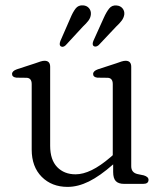

<svg xmlns="http://www.w3.org/2000/svg" viewBox="-20 -702 628 733"><path d="M101 -131V-381Q101 -403.5 82.5 -405L42.5 -405.5Q26 -407.5 26 -419.5Q26 -431 44.5 -437.5L113.5 -460Q125.5 -464.5 134.5 -467.2Q143.5 -470 150 -470Q171.5 -470 171.5 -447V-145.5Q171.5 -92 198.2 -64.2Q225 -36.5 268.5 -36.5Q297 -36.5 330 -52.5Q363 -68.5 402 -102L410.5 -109.5V-381Q410.5 -403.5 392 -405L351.5 -405.5Q335.5 -407.5 335.5 -419.5Q335.5 -431 354 -437.5L423 -460Q434.5 -464.5 443.8 -467.2Q453 -470 459.5 -470Q481 -470 481 -447V-67.5Q481 -43 505 -37.5L529 -32.5Q547 -27 547 -15.5Q547 0 526.5 0H454Q432.5 0 422.2 -10.5Q412 -21 412 -45.5V-74.5Q361.5 -30 319.5 -9.2Q277.5 11.5 238 11.5Q177.5 11.5 139.2 -27Q101 -65.5 101 -131ZM248.5 -632.5Q258 -655.5 268.5 -669.2Q279 -683 297.5 -681.5Q311.5 -680.5 319.8 -670.8Q328 -661 327 -647.5Q326 -634.5 317.8 -623.5Q309.5 -612.5 297 -601L230.5 -529Q220 -519.5 211.5 -525.5Q205 -530.5 210.5 -545.5ZM376 -633.5Q386 -656 396.8 -669.5Q407.5 -683 425.5 -681Q439.5 -680 447.8 -670Q456 -660 454.5 -646.5Q452.5 -633.5 444.2 -622.8Q436 -612 423.5 -600.5L356.5 -529.5Q345.5 -520.5 337 -526.5Q331 -532 336.5 -546Z"/></svg>

Font: Fraunces 9pt Soft Light
Style: Regular
Weight: 300
Version: Version 1.000;[0bf87f6ff]